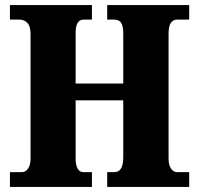

<svg xmlns="http://www.w3.org/2000/svg" viewBox="-20 -734 780 754"><path d="M19 0V-58H66Q81 -58 90.5 -72.5Q100 -87 100 -111V-601Q100 -631 87.5 -644Q75 -657 57 -657H19V-714H341V-657H308Q277 -657 277 -605V-406H464V-602Q464 -631 456 -644Q448 -657 428 -657H401V-714H723V-657H676Q660 -657 651 -644Q642 -631 642 -602V-112Q642 -86 651.5 -72Q661 -58 676 -58H723V0H401V-58H429Q464 -58 464 -116V-340H277V-111Q277 -87 284.5 -72.5Q292 -58 308 -58H341V0Z"/></svg>

Font: Noto Serif Lao Condensed Black
Style: Regular
Weight: 900
Width: 3
Designer: Monotype Design Team
Foundry: Monotype Imaging Inc.
Version: Version 2.003; ttfautohint (v1.8.4.7-5d5b)